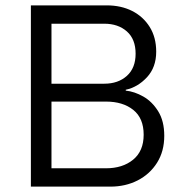

<svg xmlns="http://www.w3.org/2000/svg" viewBox="-20 -695 682 715"><path d="M95 0V-675H377.5Q430.8 -675 472.1 -654.2Q513.3 -633.3 537.5 -594.6Q561.7 -555.8 561.7 -502.5Q561.7 -444.2 527.1 -407.1Q492.5 -370 448.3 -360.8V-357.5Q480.8 -354.2 513.8 -335.4Q546.7 -316.7 569.2 -280.4Q591.7 -244.2 591.7 -189.2Q591.7 -131.7 565 -89.2Q538.3 -46.7 492.9 -23.3Q447.5 0 390.8 0ZM171.7 -68.3H374.2Q436.7 -68.3 475.8 -100.4Q515 -132.5 515 -193.3Q515 -255 476.2 -285.8Q437.5 -316.7 375 -316.7H171.7ZM171.7 -383.3H368.3Q420 -383.3 452.5 -412.5Q485 -441.7 485 -495Q485 -549.2 452.5 -577.9Q420 -606.7 368.3 -606.7H171.7Z"/></svg>

Font: Funnel Sans Light Light
Style: Regular
Weight: 300
Version: Version 1.000